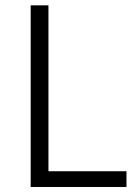

<svg xmlns="http://www.w3.org/2000/svg" viewBox="-20 -727 530 739"><path d="M466.8 -7.3H98.1V-706.5H166.5V-75.2V-67.9H173.8H466.8Z"/></svg>

Font: Sahel Light FD
Style: Light-FD
Weight: 300
Foundry: Saber Rastikerdar (saber.rastikerdar@gmail.com)
Version: Version 3.3.0